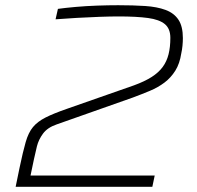

<svg xmlns="http://www.w3.org/2000/svg" viewBox="-20 -716 755 736"><path d="M40 0 55 -73Q68 -135 78.5 -171.5Q89 -208 106.5 -229Q124 -250 154.5 -265.5Q185 -281 237 -299L494 -389Q535 -404 561.5 -421Q588 -438 603.5 -459Q619 -480 626 -507.5Q633 -535 633 -571Q633 -606 612 -623.5Q591 -641 547.5 -647Q504 -653 434 -653Q404 -653 362 -651.5Q320 -650 275.5 -647.5Q231 -645 193 -642L202 -682Q231 -686 270.5 -689.5Q310 -693 352.5 -694.5Q395 -696 433 -696Q491 -696 536.5 -693Q582 -690 614.5 -678Q647 -666 664 -640.5Q681 -615 681 -570Q681 -556 679.5 -540.5Q678 -525 675 -512Q669 -472 652 -445Q635 -418 610.5 -399.5Q586 -381 555 -368Q524 -355 489 -342L197 -239Q162 -227 145 -204Q128 -181 121.5 -155Q115 -129 110 -105L97 -43H573L564 0Z"/></svg>

Font: Saira Expanded ExtraLight
Style: Italic
Weight: 250
Width: 7
Italic angle: -12°
Designer: Hector Gatti with collaboration of the Omnibus-Type team
Foundry: Omnibus-Type
Version: Version 1.101